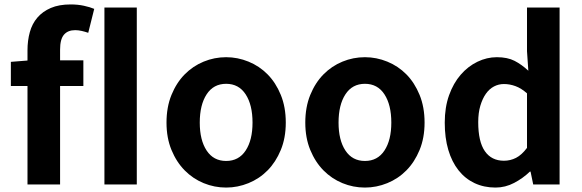

<svg xmlns="http://www.w3.org/2000/svg" viewBox="-20 -832 2623 866"><path d="M378 -684Q364 -689 348.5 -692.5Q333 -696 319 -696Q286 -696 268.5 -675.5Q251 -655 251 -608V-560H356V-444H251V0H104V-444H29V-553L104 -559V-605Q104 -649 114.5 -687Q125 -725 148.5 -752.5Q172 -780 209 -796Q246 -812 299 -812Q331 -812 358.5 -806Q386 -800 405 -792Z M451 0V-798H597V0Z M1000 14Q947 14 898.5 -6Q850 -26 813 -63.5Q776 -101 753.5 -155.5Q731 -210 731 -279Q731 -349 753.5 -404Q776 -459 813 -496.5Q850 -534 898.5 -554Q947 -574 1000 -574Q1052 -574 1101 -554Q1150 -534 1187 -496.5Q1224 -459 1246.5 -404Q1269 -349 1269 -279Q1269 -210 1246.5 -155.5Q1224 -101 1187 -63.5Q1150 -26 1101 -6Q1052 14 1000 14ZM1000 -106Q1057 -106 1088 -153Q1119 -200 1119 -279Q1119 -359 1088 -406.5Q1057 -454 1000 -454Q943 -454 912 -406.5Q881 -359 881 -279Q881 -200 912 -153Q943 -106 1000 -106Z M1626 14Q1573 14 1524.5 -6Q1476 -26 1439 -63.5Q1402 -101 1379.5 -155.5Q1357 -210 1357 -279Q1357 -349 1379.5 -404Q1402 -459 1439 -496.5Q1476 -534 1524.5 -554Q1573 -574 1626 -574Q1678 -574 1727 -554Q1776 -534 1813 -496.5Q1850 -459 1872.5 -404Q1895 -349 1895 -279Q1895 -210 1872.5 -155.5Q1850 -101 1813 -63.5Q1776 -26 1727 -6Q1678 14 1626 14ZM1626 -106Q1683 -106 1714 -153Q1745 -200 1745 -279Q1745 -359 1714 -406.5Q1683 -454 1626 -454Q1569 -454 1538 -406.5Q1507 -359 1507 -279Q1507 -200 1538 -153Q1569 -106 1626 -106Z M2215 14Q2163 14 2120.5 -6Q2078 -26 2048 -64Q2018 -102 2002 -156Q1986 -210 1986 -279Q1986 -348 2005.5 -402.5Q2025 -457 2058 -495Q2091 -533 2133.5 -553.5Q2176 -574 2221 -574Q2269 -574 2301 -557.5Q2333 -541 2363 -513L2357 -601V-798H2504V0H2385L2373 -58H2370Q2339 -28 2299 -7Q2259 14 2215 14ZM2253 -107Q2282 -107 2307.5 -120Q2333 -133 2357 -165V-411Q2331 -434 2305 -443.5Q2279 -453 2253 -453Q2229 -453 2208 -442Q2187 -431 2171.5 -409Q2156 -387 2146.5 -355Q2137 -323 2137 -281Q2137 -193 2167 -150Q2197 -107 2253 -107Z"/></svg>

Font: SpoqaHanSansJP-Bold
Style: Regular
Weight: 700
Designer: [Source Han Sans]
Ryoko NISHIZUKA  (kana & ideographs); Paul D. Hunt (Latin, Greek & Cyrillic); Wenlong ZHANG  (bopomofo
Foundry: Spoqa (http://bi.spoqa.com)
Version: Version 1.002.20150607